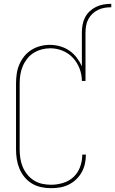

<svg xmlns="http://www.w3.org/2000/svg" viewBox="-20 -978 603 1006"><path d="M247 8Q221 8 195.5 2.5Q170 -3 148 -16Q126 -29 109 -49.5Q92 -70 82 -94Q72 -118 68 -143.5Q64 -169 64 -195V-540Q64 -565 67.5 -590.5Q71 -616 81 -639.5Q91 -663 107 -683Q123 -703 144.5 -716.5Q166 -730 191 -736.5Q216 -743 241 -743Q268 -743 294.5 -735.5Q321 -728 343 -713Q365 -698 381.5 -676.5Q398 -655 409 -631V-807Q409 -828 412.5 -848Q416 -868 425.5 -886.5Q435 -905 450 -919Q465 -933 483.5 -942Q502 -951 522.5 -954.5Q543 -958 563 -958V-940Q545 -940 527.5 -937Q510 -934 493.5 -926Q477 -918 464 -905.5Q451 -893 442.5 -877Q434 -861 431 -843Q428 -825 428 -807V-554H409Q409 -587 397 -618.5Q385 -650 362.5 -674.5Q340 -699 308.5 -712Q277 -725 244 -725Q221 -725 198.5 -719Q176 -713 156.5 -701Q137 -689 122.5 -670.5Q108 -652 99 -630.5Q90 -609 86.5 -586Q83 -563 83 -540V-195Q83 -172 86.5 -148.5Q90 -125 99 -103.5Q108 -82 123 -63.5Q138 -45 158 -32.5Q178 -20 201 -15Q224 -10 247 -10Q279 -10 310.5 -19.5Q342 -29 365 -50.5Q388 -72 399.5 -103Q411 -134 411 -166V-168H430V-165Q430 -142 424.5 -118.5Q419 -95 407.5 -74.5Q396 -54 378.5 -37.5Q361 -21 339.5 -10.5Q318 0 294.5 4Q271 8 247 8Z"/></svg>

Font: Iosevka SS18 Thin
Style: Regular
Weight: 100
Monospace: yes
Designer: Belleve Invis
Foundry: Belleve Invis
Version: Version 25.1.1; ttfautohint (v1.8.4)